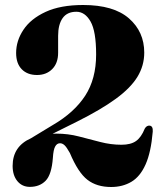

<svg xmlns="http://www.w3.org/2000/svg" viewBox="-20 -734 654 768"><path d="M30.5 -70.5Q30.5 -148.5 104 -181L193 -235Q277 -284 320.8 -351.2Q364.5 -418.5 364.5 -516Q364.5 -609 342.2 -648Q320 -687 285.5 -687Q248.5 -687 230.5 -661.5Q212.5 -636 212.5 -591V-523Q212.5 -481.5 189 -457.8Q165.5 -434 128 -434Q89.5 -434 67 -457Q44.5 -480 44.5 -522Q44.5 -571 73.8 -615Q103 -659 162.5 -686.5Q222 -714 312.5 -714Q434.5 -714 495.8 -660.5Q557 -607 557 -523.5Q557 -471.5 529.8 -426.8Q502.5 -382 443.2 -338.8Q384 -295.5 289 -248L190.5 -199Q198 -199.5 205.5 -199.5Q252 -199.5 295.5 -188.2Q339 -177 381.2 -166Q423.5 -155 466 -155Q503 -155 524 -169.8Q545 -184.5 559 -219.5Q566.5 -232.5 578.5 -231.5Q592.5 -230 591 -207.5Q584 -124.5 562.2 -76Q540.5 -27.5 505.5 -6.8Q470.5 14 424.5 14Q367 14 329.8 -14.8Q292.5 -43.5 259.5 -122Q246.5 -145.5 238 -153.2Q229.5 -161 220 -161Q208 -161 200.8 -148.2Q193.5 -135.5 191.5 -102.5Q186.5 -35.5 162.5 -11Q138.5 13.5 99.5 13.5Q68.5 13.5 49.5 -9.5Q30.5 -32.5 30.5 -70.5Z"/></svg>

Font: Fraunces 72pt
Style: Bold
Weight: 700
Version: Version 1.000;[b76b70a41]